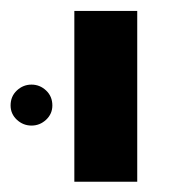

<svg xmlns="http://www.w3.org/2000/svg" viewBox="-54 -624 362 359"><path d="M202.6 -603.5V-284.2H85V-603.5ZM-34.2 -426.8Q-34.2 -443.8 -22.5 -454.8Q-10.7 -465.8 4.9 -465.8Q20.5 -465.8 32.2 -454.8Q43.9 -443.8 43.9 -426.8Q43.9 -411.1 32.2 -400.1Q20.5 -389.2 4.9 -389.2Q-10.7 -389.2 -22.5 -400.1Q-34.2 -411.1 -34.2 -426.8Z"/></svg>

Font: Arimo SemiBold
Style: Regular
Weight: 600
Designer: Steve Matteson
Foundry: Monotype Imaging Inc.
Version: Version 1.33